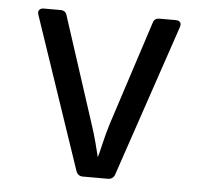

<svg xmlns="http://www.w3.org/2000/svg" viewBox="-44 -597 689 644"><g transform="rotate(5 300.0 -275.0)"><path d="M258 0Q241 0 235 -16L62 -527Q58 -538 63 -544Q68 -550 78 -550H134Q152 -550 156 -534L271 -180Q282 -147 290 -116.5Q298 -86 302 -69Q307 -86 314 -116.5Q321 -147 331 -180L446 -534Q450 -550 468 -550H522Q533 -550 537.5 -544Q542 -538 538 -527L365 -16Q359 0 342 0Z"/></g></svg>

Font: Pitagon Sans Mono
Style: Regular
Weight: 400
Monospace: yes
Designer: Travis Tran
Foundry: Pitagon
Version: Version 1.001;gftools[0.9.26]